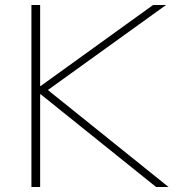

<svg xmlns="http://www.w3.org/2000/svg" viewBox="-20 -750 727 770"><path d="M106 0V-730H141V-405H143L594 -730H646L172 -389L656 0H606L143 -372H141V0Z"/></svg>

Font: M PLUS 1 Thin ExtraLight
Style: Regular
Weight: 250
Version: Version 1.001